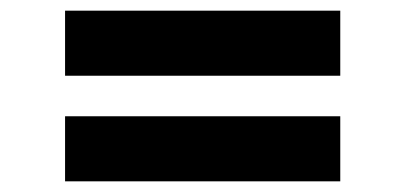

<svg xmlns="http://www.w3.org/2000/svg" viewBox="-20 -432 762 360"><path d="M102 -412H618V-290H102ZM102 -214H618V-92H102Z"/></svg>

Font: Reem Kufi Fun
Style: Bold
Weight: 700
Designer: Khaled Hosny
Version: Version 1.005